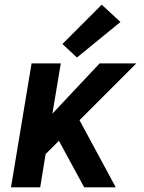

<svg xmlns="http://www.w3.org/2000/svg" viewBox="-20 -801 616 821"><path d="M27 0H152L175 -142L232 -199L310 -55L340 0H475L320 -287L563 -530H406L204 -315L240 -530H115ZM309 -555 495 -707 415 -781 247 -613Z"/></svg>

Font: Iosevka Sparkle Oblique
Style: Bold
Weight: 700
Italic angle: -9°
Designer: Belleve Invis
Foundry: Belleve Invis
Version: Version 4.5.0; ttfautohint (v1.8.3)